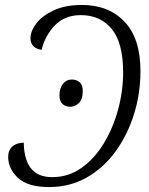

<svg xmlns="http://www.w3.org/2000/svg" viewBox="-20 -745 600 775"><path d="M178 10Q92 10 52.5 -27Q13 -64 13 -112Q13 -138 30 -153.5Q47 -169 76 -169Q76 -132 86.5 -100Q97 -68 122.5 -49Q148 -30 191 -30Q256 -30 308.5 -67Q361 -104 398.5 -165.5Q436 -227 456.5 -302Q477 -377 477 -453Q477 -572 431 -628Q385 -684 306 -684Q242 -684 202 -643Q162 -602 148 -544Q128 -546 115.5 -558Q103 -570 103 -590Q103 -620 127 -651Q151 -682 197.5 -703.5Q244 -725 311 -725Q418 -725 482.5 -657.5Q547 -590 547 -458Q547 -368 521 -284.5Q495 -201 447 -134.5Q399 -68 331 -29Q263 10 178 10ZM264 -314Q244 -314 232 -325.5Q220 -337 220 -360Q220 -389 234 -406.5Q248 -424 270 -424Q289 -424 301.5 -413Q314 -402 314 -378Q314 -343 298 -328.5Q282 -314 264 -314Z"/></svg>

Font: Noto Serif SemiCondensed Light
Style: Italic
Weight: 300
Width: 4
Italic angle: -12°
Designer: Monotype Design Team
Foundry: Monotype Imaging Inc.
Version: Version 2.013; ttfautohint (v1.8.4.7-5d5b)